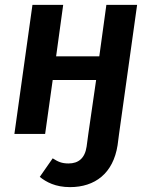

<svg xmlns="http://www.w3.org/2000/svg" viewBox="-20 -549 621 787"><path d="M416 -529 387 -318H210L239 -529H113L39 0H165L196 -221H374L342 0L335 52C328 100 301 121 261 121C233 121 218 114 196 100L143 176C169 197 207 218 267 218C369 218 444 162 462 46L468 0L542 -529Z"/></svg>

Font: Fira Sans Medium
Style: Italic
Weight: 500
Italic angle: -8°
Designer: bBox Type GmbH & Carrois Corporate GbR & Edenspiekermann AG
Foundry: bBox Type GmbH & Carrois Corporate GbR & Edenspiekermann AG
Version: Version 4.301;PS 004.301;hotconv 1.0.88;makeotf.lib2.5.64775